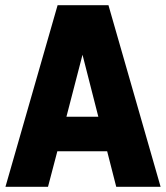

<svg xmlns="http://www.w3.org/2000/svg" viewBox="-20 -720 640 740"><path d="M1 0 202 -700H398L599 0H428L393 -137H201L165 0ZM236 -270H359L298 -509Z"/></svg>

Font: Red Hat Mono VF Light
Style: Regular
Weight: 300
Monospace: yes
Designer: Pentagram, MCKL
Foundry: Pentagram, MCKL
Version: Version 1.023